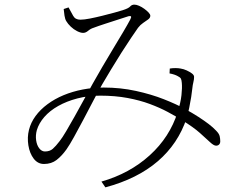

<svg xmlns="http://www.w3.org/2000/svg" viewBox="-20 -751 1040 829"><path d="M255 -712Q256 -699 258.5 -683.5Q261 -668 266 -660Q273 -648 285.5 -636Q298 -624 313 -616.5Q328 -609 339 -609Q350 -609 360.5 -618Q371 -627 384 -631Q405 -639 433 -648Q461 -657 488.5 -666Q516 -675 535 -681Q543 -683 545.5 -680Q548 -677 542 -666Q532 -647 512.5 -614Q493 -581 469 -541.5Q445 -502 422 -462.5Q399 -423 381 -391Q363 -359 343 -322Q323 -285 303 -249.5Q283 -214 266 -185Q249 -156 237 -141Q221 -120 208 -108.5Q195 -97 174 -97Q160 -97 149.5 -110.5Q139 -124 136 -145.5Q133 -167 139 -189Q148 -219 171.5 -246Q195 -273 231.5 -293.5Q268 -314 314 -326Q360 -338 413 -338Q477 -338 530.5 -328Q584 -318 627 -302Q670 -286 704.5 -267.5Q739 -249 766 -232Q815 -202 843 -177Q871 -152 887 -137Q903 -122 913 -122Q921 -122 926 -127Q931 -132 931 -141Q931 -152 928.5 -163Q926 -174 913 -187Q900 -201 881 -215.5Q862 -230 836.5 -246.5Q811 -263 778 -281Q742 -301 687.5 -322.5Q633 -344 566.5 -358.5Q500 -373 428 -373Q381 -373 337 -364.5Q293 -356 254.5 -340Q216 -324 185 -301Q154 -278 133.5 -250Q113 -222 105 -190Q97 -158 102.5 -123.5Q108 -89 125.5 -66Q143 -43 170 -43Q202 -43 224.5 -60.5Q247 -78 267 -106Q281 -126 299.5 -159.5Q318 -193 339.5 -233.5Q361 -274 382 -314.5Q403 -355 422 -388Q438 -415 459.5 -451Q481 -487 504 -523Q527 -559 546.5 -588Q566 -617 576 -631Q586 -644 598 -652Q610 -660 619.5 -667Q629 -674 629 -683Q629 -689 621.5 -697Q614 -705 603 -713Q592 -721 580.5 -726Q569 -731 560 -731Q549 -731 542 -723Q535 -715 510 -707Q498 -703 474 -696.5Q450 -690 422 -683Q394 -676 368.5 -671Q343 -666 327 -666Q305 -666 296 -682.5Q287 -699 276 -719ZM712 -434Q734 -430 748 -422Q758 -417 761 -411.5Q764 -406 765 -393Q767 -372 763.5 -340Q760 -308 747 -267Q713 -159 626.5 -80.5Q540 -2 418 33L435 58Q573 21 661 -54.5Q749 -130 786 -241Q792 -261 797 -285.5Q802 -310 805.5 -332Q809 -354 810 -366Q812 -385 815 -396.5Q818 -408 818 -419Q818 -427 808.5 -434Q799 -441 786 -447Q773 -453 760 -455Q750 -457 737 -457Q724 -457 713 -455Z"/></svg>

Font: Noto Serif JP
Style: Regular
Weight: 200
Designer: Ryoko NISHIZUKA 西塚涼子 (kana & ideographs); Frank Grießhammer (Latin, Greek & Cyrillic); Wenlong ZHANG 张文龙 (bopomofo); San
Foundry: Adobe
Version: Version 2.001;hotconv 1.1.0;makeotfexe 2.6.0